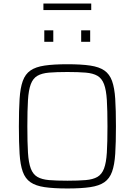

<svg xmlns="http://www.w3.org/2000/svg" viewBox="-20 -1060 764 1088"><path d="M362 8Q284 8 233 0.5Q182 -7 152.5 -27.5Q123 -48 109 -87Q95 -126 91 -188.5Q87 -251 87 -344Q87 -437 91 -499.5Q95 -562 109 -601Q123 -640 152.5 -660.5Q182 -681 233 -688.5Q284 -696 362 -696Q440 -696 491 -688.5Q542 -681 571.5 -660.5Q601 -640 615 -601Q629 -562 633 -499.5Q637 -437 637 -344Q637 -251 633 -188.5Q629 -126 615 -87Q601 -48 571.5 -27.5Q542 -7 491 0.5Q440 8 362 8ZM362 -36Q424 -36 465.5 -39.5Q507 -43 532 -57.5Q557 -72 569.5 -105Q582 -138 585.5 -195.5Q589 -253 589 -344Q589 -435 585.5 -492.5Q582 -550 569.5 -583Q557 -616 532 -630.5Q507 -645 465.5 -648.5Q424 -652 362 -652Q299 -652 258 -648.5Q217 -645 192 -630.5Q167 -616 154.5 -583Q142 -550 138.5 -492.5Q135 -435 135 -344Q135 -253 138.5 -195.5Q142 -138 154.5 -105Q167 -72 192 -57.5Q217 -43 258 -39.5Q299 -36 362 -36ZM231 -823V-888H282V-823ZM440 -823V-888H491V-823ZM226 -1003V-1040H497V-1003Z"/></svg>

Font: Saira Thin ExtraLight
Style: Regular
Weight: 250
Version: Version 1.101